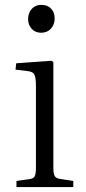

<svg xmlns="http://www.w3.org/2000/svg" viewBox="-20 -760 350 780"><path d="M147 -627Q123.5 -627 108.9 -642.8Q94.2 -658.7 94.2 -682.1Q94.2 -707.5 108.9 -723.9Q123.5 -740.2 147.9 -740.2Q172.9 -740.2 187.5 -725.1Q202.1 -710 202.1 -685.1Q202.1 -660.2 187 -643.6Q171.9 -627 147 -627ZM46.9 0V-24.9L99.1 -32.2Q115.7 -34.2 120.8 -43.5Q126 -52.7 126 -80.1V-409.2Q126 -445.3 119.6 -457.3Q113.3 -469.2 91.8 -471.2L43 -477.1L45.9 -502.9L189 -513.2L196.8 -507.8V-77.1Q196.8 -54.2 202.4 -44.7Q208 -35.2 224.1 -33.2L277.8 -24.9V0Z"/></svg>

Font: Literata Light
Style: Regular
Weight: 300
Designer: Latin by Veronika Burian and Jose Scaglione. Greek by Irene Vlachou. Cyrillic by Vera Evstafieva.
Foundry: TypeTogether
Version: Version 3.021